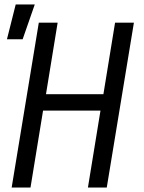

<svg xmlns="http://www.w3.org/2000/svg" viewBox="-20 -836 640 856"><path d="M32 0 153 -735H237L185 -416H441L493 -735H577L456 0H372L428 -343H172L116 0ZM11 -661 50 -816H135L81 -661Z"/></svg>

Font: Iosevka Aile
Style: Italic
Weight: 400
Italic angle: -9°
Designer: Belleve Invis
Foundry: Belleve Invis
Version: Version 28.0.1; ttfautohint (v1.8.4)